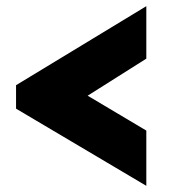

<svg xmlns="http://www.w3.org/2000/svg" viewBox="-20 -569 558 622"><path d="M32 -293V-217L454 33V-146L264 -259L454 -379V-549Z"/></svg>

Font: FIGSv2-sans-serif ExtraBold
Style: Regular
Weight: 800
Designer: Matt McInerney, Pablo Impallari, Rodrigo Fuenzalida,Mirko Velimirovic
Foundry: Matt McInerney, Pablo Impallari, Rodrigo Fuenzalida
Version: Version 4.021;hotconv 1.0.109;makeotfexe 2.5.65596